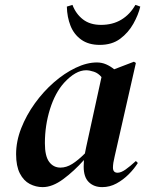

<svg xmlns="http://www.w3.org/2000/svg" viewBox="-20 -752 599 787"><path d="M155 15Q127 15 102 2Q77 -11 61.5 -41Q46 -71 46 -120Q46 -173 67 -226.5Q88 -280 123 -328.5Q158 -377 201 -414.5Q244 -452 290 -474Q336 -496 377 -496Q397 -496 414.5 -488.5Q432 -481 448 -468L529 -499L537 -494L450 -111Q443 -83 443 -65Q443 -44 462 -44Q476 -44 494.5 -57Q513 -70 537 -92L545 -84Q530 -60 507.5 -37.5Q485 -15 457.5 0Q430 15 399 15Q365 15 344 -5.5Q323 -26 323 -69Q323 -83 324 -96Q284 -51 239.5 -18Q195 15 155 15ZM164 -165Q164 -112 181.5 -88.5Q199 -65 228 -65Q252 -65 276 -80Q300 -95 328 -123Q330 -135 333 -148L396 -436Q383 -452 365 -458Q347 -464 333 -464Q290 -464 243 -413Q206 -372 185 -305Q164 -238 164 -165ZM389 -568Q343 -568 313 -589.5Q283 -611 269 -646.5Q255 -682 254 -725L277 -732Q291 -695 320 -672.5Q349 -650 394 -650Q442 -650 477.5 -671.5Q513 -693 535 -732L555 -725Q547 -691 526.5 -654.5Q506 -618 472.5 -593Q439 -568 389 -568Z"/></svg>

Font: DM Serif Display
Style: Italic
Weight: 400
Italic angle: -12°
Designer: Colophon Foundry, Frank Grießhammer
Foundry: Colophon Foundry
Version: Version 5.100; ttfautohint (v1.8.2)